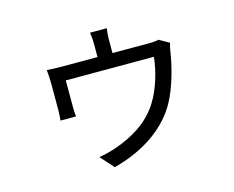

<svg xmlns="http://www.w3.org/2000/svg" viewBox="-97 -763 1195 979"><g transform="rotate(-15 500.0 -273.5)"><path d="M778 -496C768 -493 752 -491 722 -491H534V-562C534 -577 535 -597 539 -621H450C454 -597 455 -577 455 -562V-491H272C244 -491 211 -492 188 -494C190 -476 192 -442 192 -424V-279C192 -263 190 -241 189 -227H271C269 -239 268 -261 268 -275V-418H733C726 -346 700 -255 658 -189C601 -99 515 -52 427 -20C405 -12 362 0 332 4L395 74C565 30 682 -61 740 -165C784 -242 811 -355 820 -415C822 -431 827 -454 831 -466Z"/></g></svg>

Font: Noto Sans Mono CJK JP Regular
Style: Regular
Weight: 400
Designer: Ryoko NISHIZUKA (kana & ideographs); Paul D. Hunt (Latin, Greek & Cyrillic); Wenlong ZHANG (bopomofo); Sandoll Communica
Foundry: Adobe Systems Incorporated
Version: Version 1.004;PS 1.004;hotconv 1.0.82;makeotf.lib2.5.63406